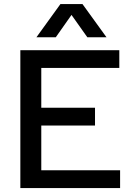

<svg xmlns="http://www.w3.org/2000/svg" viewBox="-20 -952 690 972"><path d="M83 0V-698H584V-608H189V-406.5H461V-316.5H189V-90H588V0ZM164.5 -763.5 286 -931.5H397.5L519 -763.5H422L342 -876.5L262.5 -763.5Z"/></svg>

Font: Azeret Mono Thin
Style: Regular
Weight: 100
Designer: Martin Vácha
Foundry: Displaay
Version: Version 1.002